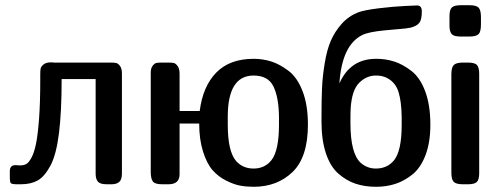

<svg xmlns="http://www.w3.org/2000/svg" viewBox="-20 -715 1935 745"><path d="M18.1 -27.8V-50.8Q18.1 -73.7 39.1 -74.2Q42 -74.2 48.1 -73.7Q54.2 -73.2 58.1 -73.2Q72.3 -73.2 82 -78.6Q91.8 -84 102.3 -103.5Q112.8 -123 119.9 -158Q127 -192.9 131.6 -254.9Q136.2 -316.9 136.2 -403.8V-426.8Q136.2 -440.9 137.7 -449Q139.2 -457 149.2 -465.1Q159.2 -473.1 178.2 -473.1Q180.2 -473.1 184.1 -472.7Q188 -472.2 189.9 -472.2H408.2Q422.4 -472.2 430.2 -470.7Q438 -469.2 445.6 -459.2Q453.1 -449.2 453.1 -430.2V-42Q453.1 -18.1 442.6 -9Q432.1 0 412.1 0H394Q369.1 0 360.1 -10Q351.1 -20 351.1 -41V-408.2H219.2Q219.2 -280.3 208.7 -197Q198.2 -113.8 175.5 -71.8Q152.8 -29.8 126.5 -14.9Q100.1 0 61 0H45.9Q25.9 0 22 -4.4Q18.1 -8.8 18.1 -27.8Z M564.9 -47.9V-432.1Q564.9 -450.2 572.3 -459.7Q579.6 -469.2 586.7 -470.7Q593.8 -472.2 606.9 -472.2H632.8Q646 -472.2 653.8 -470.7Q661.6 -469.2 669.2 -458.7Q676.8 -448.2 676.8 -429.2V-284.2H754.9Q767.1 -380.4 819.3 -433.6Q871.6 -486.8 963.9 -486.8Q1000 -486.8 1033 -476.3Q1065.9 -465.8 1099.9 -439.9Q1133.8 -414.1 1154.3 -360.6Q1174.8 -307.1 1174.8 -231.9Q1174.8 -105 1115.2 -47.6Q1055.7 9.8 963.9 9.8Q937 9.8 912.4 5.4Q887.7 1 857.2 -14.4Q826.7 -29.8 804.7 -54.9Q782.7 -80.1 767.8 -127Q752.9 -173.8 752.9 -235.8H676.8V-39.1Q676.8 0 633.8 0H608.9Q581.1 0 573 -11Q564.9 -22 564.9 -47.9ZM863.8 -231Q863.8 -127 896.5 -89.8Q922.4 -61 963.9 -61Q1006.8 -61 1032.7 -92.8Q1062.5 -129.9 1062.5 -231V-262.2Q1061.5 -337.4 1041 -379.6Q1020.5 -421.9 963.9 -421.9Q863.8 -421.9 863.8 -262.2Z M1227.5 -242.2V-265.1Q1227.5 -329.1 1229.5 -373.5Q1231.4 -418 1240 -470Q1248.5 -522 1263.7 -556.9Q1278.8 -591.8 1305.2 -621.8Q1331.5 -651.9 1369.6 -667Q1392.6 -675.8 1450.2 -682.9Q1507.8 -689.9 1553.7 -691.9L1598.6 -693.8Q1616.7 -693.8 1616.7 -670.9Q1616.7 -636.7 1606.4 -626Q1602.5 -621.1 1598.1 -618.2Q1593.8 -615.2 1586.2 -612.1Q1578.6 -608.9 1572 -607.4Q1565.4 -606 1553 -604.5Q1540.5 -603 1532 -602.5Q1523.4 -602.1 1504.6 -600.1Q1485.8 -598.1 1472.7 -597.2Q1410.6 -591.3 1385.7 -579.1Q1306.6 -540 1296.9 -391.1Q1338.9 -487.3 1440.4 -486.8Q1476.6 -486.8 1509.5 -476.3Q1542.5 -465.8 1576.2 -439.9Q1609.9 -414.1 1629.9 -360.6Q1649.9 -307.1 1649.9 -231Q1649.9 -162.1 1630.9 -112.5Q1611.8 -63 1579.8 -37.6Q1547.9 -12.2 1513.2 -1.2Q1478.5 9.8 1439.5 9.8Q1395.5 9.8 1359.6 -2.2Q1323.7 -14.2 1292.7 -41.5Q1261.7 -68.8 1244.6 -120.1Q1227.5 -171.4 1227.5 -242.2ZM1339.8 -236.8Q1339.8 -117.7 1380.9 -82Q1405.8 -61 1438.5 -61Q1482.4 -61 1508.8 -92.8Q1538.6 -129.9 1538.6 -230V-261.2Q1537.6 -321.3 1526.6 -357.2Q1515.6 -393.1 1485.8 -410.2Q1464.8 -422.4 1438.5 -421.9Q1402.3 -421.9 1374 -394Q1345.7 -366.2 1340.8 -296.9Q1339.8 -280.8 1339.8 -251Z M1724.1 -615.2V-652.8Q1724.1 -677.7 1733.6 -686.3Q1743.2 -694.8 1768.1 -694.8H1801.3Q1828.1 -694.8 1837.2 -685.3Q1846.2 -675.8 1846.2 -647.9V-620.1Q1846.2 -591.3 1836.7 -582.3Q1827.1 -573.2 1801.3 -573.2H1768.1Q1741.2 -573.2 1732.7 -582.8Q1724.1 -592.3 1724.1 -615.2ZM1731.4 -44.9V-426.8Q1731.4 -453.6 1741 -462.9Q1750.5 -472.2 1776.4 -472.2H1795.4Q1822.3 -472.2 1830.8 -462.6Q1839.4 -453.1 1839.4 -428.2V-43.9Q1839.4 -18.1 1830.3 -9Q1821.3 0 1795.4 0H1776.4Q1749.5 0 1740.5 -9.5Q1731.4 -19 1731.4 -44.9Z"/></svg>

Font: CMU Sans Serif Demi Condensed
Style: DemiCondensed
Weight: 600
Width: 3
Version: Version 0.7.0